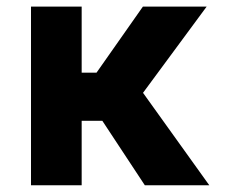

<svg xmlns="http://www.w3.org/2000/svg" viewBox="-20 -548 711 568"><path d="M71.7 0H221.6V-190.7H282.7L408.4 0H599.1L403.1 -273.4L591.3 -528.4H402.7L265.6 -333.1H221.6V-528.4H71.7Z"/></svg>

Font: Inter-Hewn
Style: Bold
Weight: 700
Designer: Rasmus Andersson
Foundry: rsms
Version: Version 3.012;git-f93a4a705